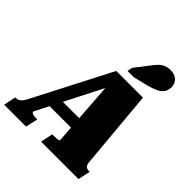

<svg xmlns="http://www.w3.org/2000/svg" viewBox="-306 -1155 1327 1327"><g transform="rotate(45 357.5 -491.5)"><path d="M171 -301H432L419 -215H142ZM362 -607 381 -609 127 -110Q126 -105 130.5 -100Q135 -95 146.5 -92.5Q158 -90 175 -90H185L165 0H-49L-30 -90H-24Q-5 -90 9.5 -101.5Q24 -113 40 -143L334 -713H595L647 -136Q649 -109 660.5 -99.5Q672 -90 693 -90H697L678 0H312L331 -90H343Q360 -90 372 -91Q384 -92 390.5 -94.5Q397 -97 398 -100ZM475 -907Q493 -932 510.5 -949Q528 -966 548.5 -974.5Q569 -983 594 -983Q637 -983 660.5 -960.5Q684 -938 684 -904Q684 -875 670.5 -854Q657 -833 628 -819Q599 -805 553 -793L450 -768H389L396 -805Z"/></g></svg>

Font: Roboto Serif 20pt Black
Style: Italic
Weight: 900
Italic angle: -10°
Version: Version 1.008